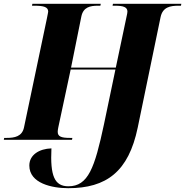

<svg xmlns="http://www.w3.org/2000/svg" viewBox="-45 -734 972 1008"><path d="M313 254C514 254 630 167 678 -64L798 -644C809 -697 849 -704 892 -704H905L907 -714H548L546 -704H559C602 -704 624 -697 624 -673C624 -668 622 -658 618 -640L563 -379H328L382 -647C392 -697 429 -704 469 -704H482L484 -714H125L123 -704H136C185 -704 208 -697 208 -673C208 -669 205 -658 201 -636L81 -65C71 -17 31 -10 -10 -10H-23L-25 0H333L335 -10H322C277 -10 258 -17 258 -42C258 -47 259 -56 261 -65L326 -369H561L501 -82C452 148 418 244 314 244C241 244 218 189 225 45C161 47 109 79 109 135C109 229 229 254 313 254Z"/></svg>

Font: Noto Serif Display ExtraBold
Style: Italic
Weight: 800
Italic angle: -12°
Designer: Monotype Design Team
Foundry: Monotype Imaging Inc.
Version: Version 2.009